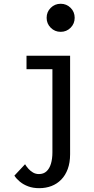

<svg xmlns="http://www.w3.org/2000/svg" viewBox="-20 -791 490 1003"><path d="M296.9 -624.7Q266.4 -624.7 245 -646.1Q223.6 -667.5 223.6 -698Q223.6 -728.8 245 -750Q266.4 -771.3 296.9 -771.3Q327.6 -771.3 348.9 -750Q370.1 -728.8 370.1 -698Q370.1 -667.5 348.9 -646.1Q327.6 -624.7 296.9 -624.7ZM346.2 -500V14.6Q346.2 58.4 334 91.6Q321.8 124.8 300 147.1Q278.2 169.5 248.8 180.8Q219.4 192 184.8 192Q152.5 192 127.4 182.6Q102.2 173.2 84.1 158.3Q66.1 143.4 55.1 126.6L110.9 67Q117.7 78.4 128.1 90.2Q138.6 102.1 152.4 110.2Q166.1 118.3 183.5 118.3Q207.5 118.3 223 104Q238.6 89.6 246.2 64Q253.8 38.4 253.8 4.9V-429.4H118.5V-500Z"/></svg>

Font: League Mono Thin Condensed
Style: Regular
Weight: 100
Width: 1
Designer: Tyler Finck
Foundry: The League of Moveable Type / Tyler Finck
Version: Version 2.300;RELEASE